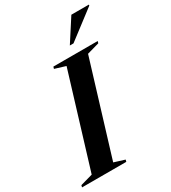

<svg xmlns="http://www.w3.org/2000/svg" viewBox="-259 -1028 1013 1138"><g transform="rotate(-30 247.5 -459.0)"><path d="M239.5 -669 166 -691.5 170 -705H473.5L469.5 -691.5L386 -668L193 -36L265.5 -13.5L262 0H-41L-37.5 -13.5L46.5 -37ZM317 -764.5 416 -918H536L535 -911.5L342 -764.5Z"/></g></svg>

Font: Newsreader 60pt SemiBold
Style: Italic
Weight: 600
Italic angle: -17°
Designer: Hugues Gentile
Foundry: Production Type
Version: Version 1.003